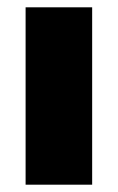

<svg xmlns="http://www.w3.org/2000/svg" viewBox="-20 -505 322 525"><path d="M50 -485V0H232V-485Z"/></svg>

Font: Catamaran
Style: Regular
Weight: 900
Designer: Pria Ravichandran
Version: Version 1.001;PS 001.000;hotconv 1.0.70;makeotf.lib2.5.58329